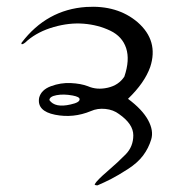

<svg xmlns="http://www.w3.org/2000/svg" viewBox="-20 -761 539 579"><path d="M339 -417Q322 -430 298 -432.5Q274 -435 254 -426Q201 -404 146 -415Q91 -426 98 -466Q104 -490 133.5 -501Q163 -512 193.5 -510.5Q224 -509 245 -501Q272 -489 305 -496.5Q338 -504 355 -530Q372 -580 360.5 -615.5Q349 -651 312.5 -668.5Q276 -686 232.5 -689.5Q189 -693 142 -679.5Q95 -666 63 -639Q50 -626 45 -628Q44 -629 45 -632Q121 -732 240 -740Q334 -746 395 -694Q459 -638 433 -559Q416 -511 366 -463Q409 -431 426.5 -399Q444 -367 436 -340.5Q428 -314 411.5 -292Q395 -270 365.5 -251Q336 -232 315.5 -221.5Q295 -211 274 -202Q271 -202 269 -202.5Q267 -203 266 -204Q265 -205 266 -206Q272 -217 304 -244.5Q336 -272 359 -295.5Q382 -319 382 -353Q382 -387 339 -417ZM199 -473Q172 -478 150.5 -474Q129 -470 129 -459Q146 -435 193 -446Q221 -452 220 -462Q220 -469 199 -473Z"/></svg>

Font: YamSuf
Style: Regular
Weight: 400
Version: Version 1.1